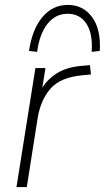

<svg xmlns="http://www.w3.org/2000/svg" viewBox="-20 -761 427 781"><path d="M47 0 124 -484H165L152 -404Q175 -441 214 -464.5Q253 -488 311 -493L346 -496L350 -458L317 -455Q226 -447 185.5 -400.5Q145 -354 133 -280L89 0ZM131 -550 98 -554Q111 -642 152.5 -691.5Q194 -741 256 -741Q318 -741 354.5 -691.5Q391 -642 386 -554L353 -550Q358 -624 331.5 -664.5Q305 -705 255 -705Q206 -705 173.5 -664.5Q141 -624 131 -550Z"/></svg>

Font: Nunito Sans ExtraLight
Style: Italic
Weight: 200
Italic angle: -9°
Designer: Vernon Adams
Foundry: Vernon Adams
Version: Version 3.006; ttfautohint (v1.8.3)